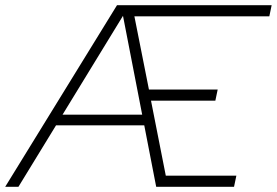

<svg xmlns="http://www.w3.org/2000/svg" viewBox="-64 -720 1067 740"><path d="M-44 0 387 -700H983L974 -657H454L510 -375H775L766 -332H518L575 -43H847L838 0H538L492 -237H152L7 0ZM177 -278H484L410 -659Z"/></svg>

Font: Red Hat Display
Style: Italic
Weight: 300
Italic angle: -12°
Designer: Pentagram, MCKL
Foundry: Pentagram, MCKL
Version: Version 1.023